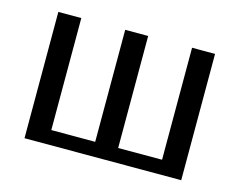

<svg xmlns="http://www.w3.org/2000/svg" viewBox="-70 -543 805 646"><g transform="rotate(15 332.5 -220.0)"><path d="M606 -439.9V0H60.1V-439.9H140.1V-49.8H293V-439.9H373V-49.8H525.9V-439.9Z"/></g></svg>

Font: Pfennig
Style: Medium
Weight: 500
Version: Version 20120410 ; ttfautohint (v0.8)